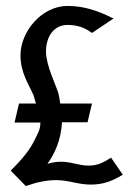

<svg xmlns="http://www.w3.org/2000/svg" viewBox="-20 -610 452 647"><path d="M16 -35 67 17 70 16C104 4 136 -3 170 -3C212 -3 242 12 286 12C330 12 359 -1 390 -19L394 -21L354 -79L350 -76C327 -62 309 -52 279 -52C244 -52 222 -65 185 -65C168 -65 155 -62 140 -58C165 -94 185 -136 189 -198H275L290 -261H183C181 -271 180 -283 177 -294V-295C169 -322 135 -390 135 -436C135 -491 165 -526 207 -526C240 -526 265 -517 287 -501L290 -499L363 -548L355 -551C314 -572 264 -590 208 -590C120 -590 49 -503 49 -424C49 -365 76 -328 93 -289C96 -280 98 -271 101 -261H44L29 -197H116C116 -173 108 -163 101 -147C82 -105 53 -72 19 -38Z"/></svg>

Font: Charger Sport
Style: DfBdNrw
Weight: 400
Designer: Jasper
Foundry: Cannot Into Space Fonts
Version: Version 1.1